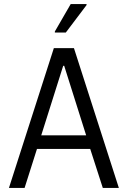

<svg xmlns="http://www.w3.org/2000/svg" viewBox="-20 -925 629 945"><path d="M24 0 245 -688H344L565 0H486L424 -192H162L101 0ZM183 -259H404L296 -601H291ZM250 -765V-770L328 -905H406V-900L304 -765Z"/></svg>

Font: Saira SemiCondensed
Style: Regular
Weight: 400
Width: 4
Designer: Hector Gatti with collaboration of the Omnibus-Type team
Foundry: Omnibus-Type
Version: Version 1.101